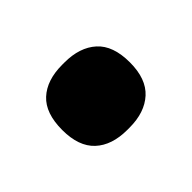

<svg xmlns="http://www.w3.org/2000/svg" viewBox="-55 -247 347 347"><g transform="rotate(45 119.0 -73.5)"><path d="M119 13.5Q76 13.5 55.8 -8.5Q35.5 -30.5 35.5 -70V-75.5Q35.5 -114.5 55.8 -137Q76 -159.5 119 -159.5Q161 -159.5 181.5 -137Q202 -114.5 202 -75.5V-70Q202 -30.5 181.5 -8.5Q161 13.5 119 13.5Z"/></g></svg>

Font: Anek Malayalam Medium
Style: Bold
Weight: 700
Version: Version 1.003